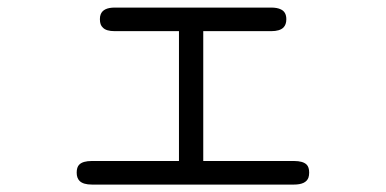

<svg xmlns="http://www.w3.org/2000/svg" viewBox="-20 -496 1040 517"><path d="M289.1 -412.1H461.9V-62.5H227.5Q203.1 -62.5 193.4 -52.7Q186.5 -45.9 186.5 -31.2Q186.5 -16.6 194.3 -8.8Q204.1 1 227.5 1H771.5Q803.7 1 810.5 -17.6Q812.5 -23.4 812.5 -31.2Q812.5 -45.9 805.7 -52.7Q795.9 -62.5 771.5 -62.5H527.3V-412.1H710Q733.4 -412.1 743.2 -421.9Q751 -429.7 751 -444.3Q751 -463.9 736.3 -470.7Q726.6 -475.6 710 -475.6H289.1Q257.8 -475.6 251 -457Q249 -452.1 249 -444.3Q249 -428.7 256.8 -421.9Q265.6 -412.1 289.1 -412.1Z"/></svg>

Font: FakePearl
Style: ExtraLight
Weight: 300
Version: Version 1.2